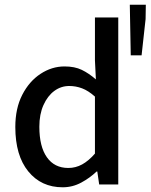

<svg xmlns="http://www.w3.org/2000/svg" viewBox="-20 -783 639 815"><path d="M246 12Q155 12 100 -55.5Q45 -123 45 -244Q45 -323 74.5 -380.5Q104 -438 152 -469.5Q200 -501 254 -501Q297 -501 327 -486.5Q357 -472 387 -446L383 -527V-709H482V0H401L393 -55H390Q362 -28 325 -8Q288 12 246 12ZM270 -70Q301 -70 328.5 -85Q356 -100 383 -131V-373Q355 -398 328.5 -408Q302 -418 274 -418Q239 -418 210.5 -397Q182 -376 164.5 -337Q147 -298 147 -245Q147 -161 179 -115.5Q211 -70 270 -70ZM535 -548 531 -763H599L598 -702L581 -548Z"/></svg>

Font: Source Sans 3 ExtraLight Medium
Style: Regular
Weight: 500
Version: Version 3.052;hotconv 1.1.0;makeotfexe 2.6.0